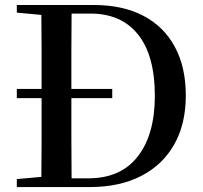

<svg xmlns="http://www.w3.org/2000/svg" viewBox="-20 -755 821 775"><path d="M433.1 -358.9H268.1Q268.1 -270.5 268.1 -191.4Q268.1 -112.3 269 -35.2H336.9Q467.3 -35.2 536.1 -123.5Q605 -211.9 605 -368.2Q605 -530.8 537.4 -615.5Q469.7 -700.2 345.2 -700.2H269Q268.1 -626.5 268.1 -550.5Q268.1 -474.6 268.1 -396H433.1ZM47.9 -704.1V-734.9H357.9Q474.6 -734.9 557.9 -691.7Q641.1 -648.4 685.5 -566.4Q730 -484.4 730 -369.1Q730 -254.9 683.3 -172.1Q636.7 -89.4 549.8 -44.7Q462.9 0 342.8 0H47.9V-32.2L147 -41Q147.9 -115.2 147.9 -193.6Q147.9 -272 147.9 -358.9H47.9V-396H147.9Q147.9 -473.1 147.9 -547.6Q147.9 -622.1 147 -694.8Z"/></svg>

Font: Source Han Serif TW SemiBold
Style: Regular
Weight: 600
Designer: Ryoko NISHIZUKA Ë•øÂ°öÊ∂ºÂ≠ê (kana & ideographs); Frank Grie√ühammer (Latin, Greek & Cyrillic); Wenlong ZHANG Âº†ÊñáÈæô 
Foundry: Adobe
Version: Version 2.003;hotconv 1.1.1;makeotfexe 2.6.0